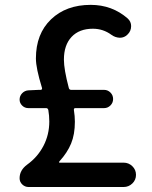

<svg xmlns="http://www.w3.org/2000/svg" viewBox="-20 -750 609 770"><path d="M218.8 -97.7H475.6Q496.1 -97.7 510.7 -83.5Q525.4 -69.3 525.4 -48.8Q525.4 -28.3 510.7 -14.2Q496.1 0 475.6 0H94.7Q80.1 0 69.3 -10.3Q58.6 -20.5 58.6 -35.2Q58.6 -67.4 88.9 -89.8Q130.9 -120.1 154.3 -165Q177.7 -210 177.7 -262.7Q177.7 -286.1 173.8 -308.6Q171.9 -316.4 165 -316.4H93.8Q79.1 -316.4 68.8 -326.7Q58.6 -336.9 58.6 -350.6Q58.6 -365.2 68.8 -376Q79.1 -386.7 93.8 -387.7L134.8 -389.6H143.6Q146.5 -389.6 147.9 -392.1Q149.4 -394.5 148.4 -397.5Q124 -476.6 124 -515.6Q124 -614.3 184.6 -672.4Q245.1 -730.5 343.8 -730.5Q429.7 -730.5 492.2 -675.8Q505.9 -663.1 505.9 -645.5Q505.9 -625 491.2 -611.3Q478.5 -598.6 460.9 -598.6Q460 -598.6 460 -598.6Q441.4 -599.6 426.8 -610.4Q393.6 -634.8 352.5 -634.8Q297.9 -634.8 267.1 -602.1Q236.3 -569.3 236.3 -510.7Q236.3 -471.7 255.9 -397.5Q257.8 -389.6 265.6 -389.6H397.5Q412.1 -389.6 422.9 -378.9Q433.6 -368.2 433.6 -353Q433.6 -337.9 422.9 -327.1Q412.1 -316.4 397.5 -316.4H282.2Q275.4 -316.4 276.4 -308.6Q280.3 -284.2 280.3 -261.7Q280.3 -210.9 265.1 -174.3Q250 -137.7 218.8 -103.5Q216.8 -101.6 216.8 -99.6Q216.8 -97.7 218.8 -97.7Z"/></svg>

Font: Gen Jyuu Gothic Medium
Style: Regular
Weight: 500
Designer: [Source Han Sans]
Ryoko NISHIZUKA  (kana & ideographs); Paul D. Hunt (Latin, Greek & Cyrillic); Wenlong ZHANG  (bopomofo
Version: Version 1.002.20150607